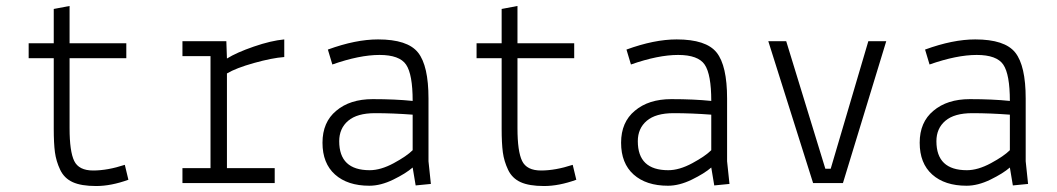

<svg xmlns="http://www.w3.org/2000/svg" viewBox="-20 -613 3540 643"><path d="M160 -418H76V-468H160V-583L213 -593V-468H403V-418H213V-184Q213 -106 228.5 -74Q244 -42 292 -42Q340 -42 398 -61L410 -11Q352 10 302 10Q252 10 223.5 -3Q195 -16 181.5 -44.5Q168 -73 164 -103Q160 -133 160 -182Z M591 -425V-475H738L740 -417Q772 -437 830 -457Q888 -477 932 -481V-422Q891 -419 830.5 -402Q770 -385 740 -367V-50H900V0H591V-50H685V-425Z M1218 -43Q1255 -43 1298.5 -66.5Q1342 -90 1362 -110V-229Q1296 -234 1236 -234Q1176 -234 1146 -208.5Q1116 -183 1116 -140Q1116 -43 1218 -43ZM1217 9Q1144 9 1102 -28.5Q1060 -66 1060 -135Q1060 -204 1106 -242Q1152 -281 1228 -281Q1304 -281 1362 -275Q1362 -364 1340 -396.5Q1318 -429 1251 -429Q1184 -429 1093 -397L1078 -447Q1171 -481 1246 -481Q1345 -481 1380 -437Q1415 -393 1415 -283V-73L1423 3L1372 8L1362 -52Q1339 -32 1297 -11.5Q1255 9 1217 9Z M1660 -418H1576V-468H1660V-583L1713 -593V-468H1903V-418H1713V-184Q1713 -106 1728.5 -74Q1744 -42 1792 -42Q1840 -42 1898 -61L1910 -11Q1852 10 1802 10Q1752 10 1723.5 -3Q1695 -16 1681.5 -44.5Q1668 -73 1664 -103Q1660 -133 1660 -182Z M2218 -43Q2255 -43 2298.5 -66.5Q2342 -90 2362 -110V-229Q2296 -234 2236 -234Q2176 -234 2146 -208.5Q2116 -183 2116 -140Q2116 -43 2218 -43ZM2217 9Q2144 9 2102 -28.5Q2060 -66 2060 -135Q2060 -204 2106 -242Q2152 -281 2228 -281Q2304 -281 2362 -275Q2362 -364 2340 -396.5Q2318 -429 2251 -429Q2184 -429 2093 -397L2078 -447Q2171 -481 2246 -481Q2345 -481 2380 -437Q2415 -393 2415 -283V-73L2423 3L2372 8L2362 -52Q2339 -32 2297 -11.5Q2255 9 2217 9Z M2553 -475H2613L2744 -48H2762L2888 -475H2948L2803 0H2703Z M3218 -43Q3255 -43 3298.5 -66.5Q3342 -90 3362 -110V-229Q3296 -234 3236 -234Q3176 -234 3146 -208.5Q3116 -183 3116 -140Q3116 -43 3218 -43ZM3217 9Q3144 9 3102 -28.5Q3060 -66 3060 -135Q3060 -204 3106 -242Q3152 -281 3228 -281Q3304 -281 3362 -275Q3362 -364 3340 -396.5Q3318 -429 3251 -429Q3184 -429 3093 -397L3078 -447Q3171 -481 3246 -481Q3345 -481 3380 -437Q3415 -393 3415 -283V-73L3423 3L3372 8L3362 -52Q3339 -32 3297 -11.5Q3255 9 3217 9Z"/></svg>

Font: TypoPRO Lekton
Style: Regular
Weight: 400
Monospace: yes
Designer: Paolo Mazzetti, Luciano Perondi, Raffaele Flato, Elena Papassissa, Emilio Macchia, Michela Povoleri, Tobias Seemiller, R
Version: Version 34.000